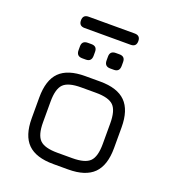

<svg xmlns="http://www.w3.org/2000/svg" viewBox="-140 -884 892 991"><g transform="rotate(20 306.0 -388.5)"><path d="M177 -715Q146 -715 146 -746Q146 -777 177 -777H430Q461 -777 461 -746Q461 -715 430 -715ZM219 -564Q187 -564 187 -597V-618Q187 -649 219 -649H239Q270 -649 270 -618V-597Q270 -564 239 -564ZM373 -564Q341 -564 341 -597V-618Q341 -649 373 -649H393Q424 -649 424 -618V-597Q424 -564 393 -564ZM265 0Q170 0 125 -44.5Q80 -89 80 -184V-298Q80 -394 125 -438.5Q170 -483 265 -483H347Q442 -483 487 -438Q532 -393 532 -298V-185Q532 -90 487 -45Q442 0 347 0ZM142 -184Q142 -115 168.5 -88.5Q195 -62 265 -62H347Q417 -62 443.5 -88.5Q470 -115 470 -185V-298Q470 -368 443.5 -394.5Q417 -421 347 -421H265Q195 -421 168.5 -394.5Q142 -368 142 -298Z"/></g></svg>

Font: Jura Medium
Style: Regular
Weight: 500
Designer: Daniel Johnson, Alexei Vanyashin
Foundry: Daniel Johnson
Version: Version 5.103